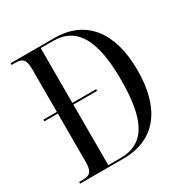

<svg xmlns="http://www.w3.org/2000/svg" viewBox="-164 -850 954 986"><g transform="rotate(-30 313.0 -357.0)"><path d="M31 0H289C483 0 578 -138 578 -357C578 -586 474 -714 290 -714H31V-704H52C96 -704 112 -689 112 -633V-379H32V-369H112V-85C112 -26 97 -10 53 -10H31ZM276 -10H204V-369H345V-379H204V-704H277C418 -704 480 -592 480 -357C480 -113 418 -10 276 -10Z"/></g></svg>

Font: Noto Serif Display Condensed
Style: Regular
Weight: 400
Width: 3
Designer: Monotype Design Team
Foundry: Monotype Imaging Inc.
Version: Version 2.009